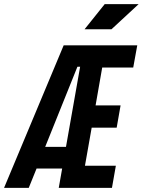

<svg xmlns="http://www.w3.org/2000/svg" viewBox="-49 -914 695 934"><path d="M236.8 0H495.6L514.6 -107.9H364.3L397 -293H518.6L537.6 -401.4H416L448.2 -585.4H599.1L618.7 -693.4H260.7L-29.3 0H90.8L128.9 -94.2H253.4ZM170.9 -199.7 327.6 -589.4H340.8L272 -199.7ZM362.3 -771.5H493.2L625.5 -894H460.4Z"/></svg>

Font: Cascadia Code SemiBold
Style: Italic
Weight: 600
Italic angle: -10°
Monospace: yes
Designer: Aaron Bell
Foundry: Saja Typeworks
Version: Version 2404.023